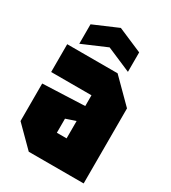

<svg xmlns="http://www.w3.org/2000/svg" viewBox="-186 -861 854 957"><g transform="rotate(30 241.0 -382.0)"><path d="M22 -112V-328L264 -338V-400H32V-560H322L450 -432V0H134ZM208 -233V-152H264V-252ZM83 -592V-704L223 -764L363 -704V-592L223 -652Z"/></g></svg>

Font: Tektur Condensed ExtraBold
Style: Regular
Weight: 800
Width: 3
Designer: Adam Jagosz
Foundry: Adam Jagosz
Version: Version 1.005;gftools[0.9.30]